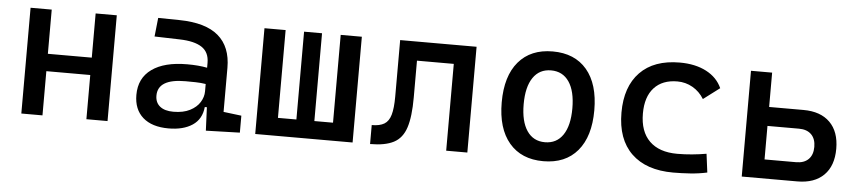

<svg xmlns="http://www.w3.org/2000/svg" viewBox="-37 -726 4177 936"><g transform="rotate(5 2051.0 -258.5)"><path d="M400.4 0V-216.3H185.5V0H82V-517.6H185.5V-301.3H400.4V-517.6H503.9V0Z M985.4 4.9 980.5 -109.4H970.2Q964.4 -49.8 919.7 -20Q875 9.8 802.7 9.8Q721.7 9.8 677.2 -29.3Q632.8 -68.4 632.8 -139.6Q632.8 -221.7 694.1 -265.6Q755.4 -309.6 867.2 -309.6Q922.9 -309.6 964.8 -301.3V-325.2Q964.8 -377 928.5 -401.1Q892.1 -425.3 820.3 -427.2L696.3 -430.7L706.1 -522.5L810.5 -521Q939 -519 1001.2 -465.6Q1063.5 -412.1 1063.5 -309.6V-93.8L1151.4 -83V0ZM964.8 -221.7Q939.9 -225.6 915.3 -226.1Q890.6 -226.6 865.2 -226.6Q730.5 -226.6 730.5 -144.5Q730.5 -110.4 753.7 -91.8Q776.9 -73.2 819.3 -73.2Q867.7 -73.2 900.1 -89.8Q932.6 -106.4 948.7 -132.3Q964.8 -158.2 964.8 -185.5Z M1226.6 0V-517.6H1330.1V-87.9H1420.4V-517.6H1508.3V-87.9H1599.6V-517.6H1703.1V0Z M1788.6 0V-92.8Q1827.6 -92.8 1849.9 -106.2Q1872.1 -119.6 1881.3 -151.9Q1890.6 -184.1 1890.6 -241.2V-517.6H2264.6V0H2161.1V-424.8H1981V-244.6Q1981 -150.4 1963.6 -97.2Q1946.3 -43.9 1904.3 -22Q1862.3 0 1788.6 0Z M2636.7 9.8Q2529.3 9.8 2469.7 -60.5Q2410.2 -130.9 2410.2 -258.8Q2410.2 -387.2 2469.7 -457.3Q2529.3 -527.3 2636.7 -527.3Q2744.6 -527.3 2804 -457.3Q2863.3 -387.2 2863.3 -258.8Q2863.3 -130.9 2804 -60.5Q2744.6 9.8 2636.7 9.8ZM2636.7 -83Q2693.8 -83 2724.9 -128.9Q2755.9 -174.8 2755.9 -258.8Q2755.9 -343.3 2724.9 -388.9Q2693.8 -434.6 2636.7 -434.6Q2579.6 -434.6 2548.6 -388.9Q2517.6 -343.3 2517.6 -258.8Q2517.6 -174.8 2548.6 -128.9Q2579.6 -83 2636.7 -83Z M3272.5 9.8Q3140.1 9.8 3068.1 -59.8Q2996.1 -129.4 2996.1 -259.8Q2996.1 -386.7 3064.2 -457Q3132.3 -527.3 3258.8 -527.3Q3334.5 -527.3 3388.4 -499.3Q3442.4 -471.2 3465.3 -419.9L3385.7 -359.9Q3363.8 -395.5 3329.6 -415Q3295.4 -434.6 3254.9 -434.6Q3181.6 -434.6 3141.1 -390.4Q3100.6 -346.2 3100.6 -264.6Q3100.6 -176.3 3148.2 -129.6Q3195.8 -83 3284.2 -83Q3320.3 -83 3356.4 -86.4Q3392.6 -89.8 3426.8 -95.7L3438.5 -4.9Q3398.4 3.9 3355.7 6.8Q3313 9.8 3272.5 9.8Z M3607.4 0V-517.6H3710.9V-349.6H3878.9Q3962.9 -349.6 4008.8 -304Q4054.7 -258.3 4054.7 -174.8Q4054.7 -91.3 4008.8 -45.7Q3962.9 0 3878.9 0ZM3710.9 -92.8H3865.2Q3904.3 -92.8 3925.8 -114.3Q3947.3 -135.7 3947.3 -174.8Q3947.3 -213.9 3925.8 -235.4Q3904.3 -256.8 3865.2 -256.8H3710.9Z"/></g></svg>

Font: CaskaydiaMono NF
Style: Regular
Weight: 400
Designer: Aaron Bell
Foundry: Saja Typeworks
Version: Version 2111.001; ttfautohint (v1.8.4);Nerd Fonts 3.1.1